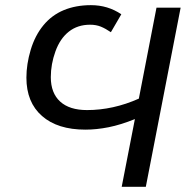

<svg xmlns="http://www.w3.org/2000/svg" viewBox="-20 -718 714 738"><path d="M406.2 -594.2Q386.2 -607.9 367.9 -615.5Q349.6 -623 326.2 -623Q278.3 -623 244.6 -596.4Q210.9 -569.8 193.1 -520.5Q175.3 -471.2 175.3 -421.4Q175.3 -360.4 211.2 -327.6Q247.1 -294.9 314.5 -294.9Q415 -294.9 513.7 -338.9L581.5 -688.5H674.3L540.5 0H447.8L498.5 -260.3Q444.3 -238.3 397.7 -229Q351.1 -219.7 308.1 -219.7Q201.2 -219.7 141.4 -272.2Q81.5 -324.7 81.5 -419.4Q81.5 -471.2 97.9 -526.1Q114.3 -581.1 146.5 -620.4Q178.7 -659.7 225.1 -679Q271.5 -698.2 329.6 -698.2Q394.5 -698.2 446.3 -663.1Z"/></svg>

Font: Liberation Sans
Style: Italic
Weight: 400
Italic angle: -12°
Designer: Steve Matteson
Foundry: Ascender Corporation
Version: Version 2.1.5